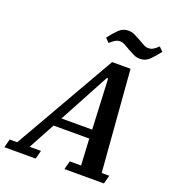

<svg xmlns="http://www.w3.org/2000/svg" viewBox="-214 -1028 1028 1147"><g transform="rotate(20 300.5 -454.0)"><path d="M-40 -54H8L377 -698H494L545 -54H593L579 0H328L342 -54H414L405 -222H178L87 -54H159L145 0H-54ZM208 -278H403L388 -598H380ZM526 -773Q503 -773 485 -782Q467 -791 447 -802Q427 -813 411.5 -822Q396 -831 379 -831Q365 -831 352.5 -824.5Q340 -818 318 -798L293 -823Q320 -858 345 -883Q370 -908 405 -908Q428 -908 446 -899Q464 -890 484 -879Q504 -868 519.5 -859Q535 -850 552 -850Q566 -850 578.5 -856.5Q591 -863 613 -883L638 -858Q611 -823 586 -798Q561 -773 526 -773Z"/></g></svg>

Font: IBM Plex Serif SmBld
Style: Italic
Weight: 600
Italic angle: -14°
Designer: Mike Abbink, Paul van der Laan, Pieter van Rosmalen
Foundry: Bold Monday
Version: Version 3.001